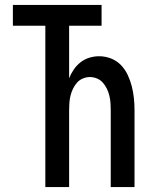

<svg xmlns="http://www.w3.org/2000/svg" viewBox="-20 -755 640 775"><path d="M163 0V-651H32V-735H390V-651H259V-439Q266 -457 277.5 -474Q289 -491 305 -503.5Q321 -516 340.5 -522Q360 -528 380 -528Q405 -528 428 -519Q451 -510 468 -492.5Q485 -475 495.5 -452.5Q506 -430 512 -406.5Q518 -383 520.5 -358.5Q523 -334 523 -310V0H427V-310Q427 -325 426 -339.5Q425 -354 421.5 -368.5Q418 -383 411.5 -396.5Q405 -410 395.5 -421Q386 -432 372 -438Q358 -444 343 -444Q328 -444 314 -438Q300 -432 290.5 -421Q281 -410 274.5 -396.5Q268 -383 264.5 -368.5Q261 -354 260 -339.5Q259 -325 259 -310V0Z"/></svg>

Font: Iosevka Fixed Curly Md Ex
Style: Regular
Weight: 500
Width: 7
Monospace: yes
Designer: Belleve Invis
Foundry: Belleve Invis
Version: Version 30.1.2